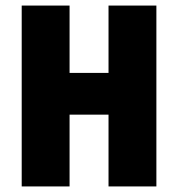

<svg xmlns="http://www.w3.org/2000/svg" viewBox="-20 -670 640 690"><path d="M58 0V-650H230V-408H370V-650H542V0H370V-258H230V0Z"/></svg>

Font: Source Code Pro Black
Style: Regular
Weight: 900
Monospace: yes
Designer: Paul D. Hunt, Teo Tuominen
Foundry: Adobe Systems Incorporated
Version: Version 2.030;PS 1.000;hotconv 16.6.51;makeotf.lib2.5.65220